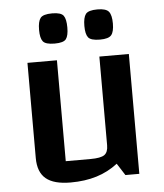

<svg xmlns="http://www.w3.org/2000/svg" viewBox="-51 -742 683 798"><g transform="rotate(-5 290.0 -342.5)"><path d="M499 -500V0H441L409 -50Q369 -19 320.5 -4Q272 11 212 11Q142 11 109 -16.5Q76 -44 76 -103V-500H199V-79H302Q345 -79 360.5 -90Q376 -101 376 -130V-500ZM385 -570Q347 -570 336 -584Q325 -598 325 -632Q325 -667 336 -681.5Q347 -696 385 -696Q421 -696 432.5 -681.5Q444 -667 444 -632Q444 -598 432.5 -584Q421 -570 385 -570ZM196 -570Q158 -570 147 -584Q136 -598 136 -632Q136 -667 147 -681.5Q158 -696 196 -696Q233 -696 243.5 -681.5Q254 -667 254 -632Q254 -598 243.5 -584Q233 -570 196 -570Z"/></g></svg>

Font: Changa ExtraLight Medium
Style: Regular
Weight: 500
Version: Version 3.002; ttfautohint (v1.8.2)